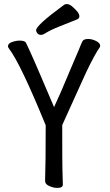

<svg xmlns="http://www.w3.org/2000/svg" viewBox="-20 -906 540 941"><path d="M260 15Q243 15 222 6Q201 -3 201 -19Q204 -108 204 -292Q81 -593 24 -668Q19 -675 19 -679Q19 -693 39 -700Q59 -707 76 -707Q101 -707 107 -697Q140 -630 245 -381Q270 -433 330 -577Q360 -646 365 -659Q378 -692 384 -703.5Q390 -715 412 -715Q431 -715 451 -705Q471 -695 471 -682L470 -676Q446 -643 401 -549L285 -293Q285 -95 286 -74Q288 -25 288 -1Q288 15 260 15ZM181 -735Q170 -735 163.5 -742.5Q157 -750 157 -758Q157 -782 295 -883Q300 -886 307 -886Q320 -886 333 -875Q346 -864 357.5 -851Q369 -838 369 -826Q369 -816 358 -811Q314 -793 270.5 -776Q227 -759 197 -740Q189 -735 181 -735Z"/></svg>

Font: LXGW WenKai Mono TC
Style: Bold
Weight: 700
Designer: LXGW / Fontworks Inc.
Foundry: LXGW / Fontworks Inc.
Version: Version 1.330